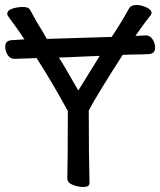

<svg xmlns="http://www.w3.org/2000/svg" viewBox="-20 -735 642 770"><path d="M314 15Q294 15 272 6.5Q250 -2 250 -19Q252 -108 252 -290Q192 -400 127 -502L38 -499Q21 -499 11 -514Q1 -529 1 -549Q1 -572 27 -574Q53 -576 78 -577Q66 -596 46 -624Q26 -652 17.5 -663Q9 -674 9 -679Q9 -694 30 -700.5Q51 -707 71 -707Q93 -707 99 -698Q107 -685 116 -667.5Q125 -650 150 -610L168 -579L428 -587Q469 -649 498 -702Q506 -715 527 -715Q546 -715 567 -705.5Q588 -696 588 -682L585 -675Q556 -639 523 -591L566 -593Q581 -593 591.5 -578Q602 -563 602 -543Q602 -519 575 -518L552 -517Q484 -516 472 -515Q368 -353 336 -292Q336 -107 339 -1Q339 15 314 15ZM294 -372 380 -511 216 -504Q229 -486 294 -372Z"/></svg>

Font: LXGW WenKai Medium
Style: Regular
Weight: 500
Designer: LXGW / Fontworks Inc.
Foundry: LXGW / Fontworks Inc.
Version: Version 1.501; October 10, 2024